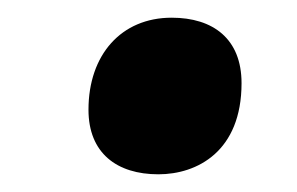

<svg xmlns="http://www.w3.org/2000/svg" viewBox="-20 -463 336 217"><path d="M159 -266C203 -266 253 -292 253 -369C253 -419 221 -443 174 -443C117 -443 80 -401 80 -339C80 -290 112 -266 159 -266Z"/></svg>

Font: Noto Serif Display SemiCondensed Black
Style: Italic
Weight: 900
Width: 4
Italic angle: -12°
Designer: Monotype Design Team
Foundry: Monotype Imaging Inc.
Version: Version 2.009